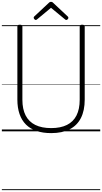

<svg xmlns="http://www.w3.org/2000/svg" viewBox="-20 -1414 1099 2067"><path d="M531 19Q442 19 374 -4Q306 -27 260 -72.5Q214 -118 190.5 -186Q167 -254 167 -342V-1129Q167 -1139 173 -1143.5Q179 -1148 193 -1148Q208 -1148 214.5 -1143.5Q221 -1139 221 -1129V-340Q221 -239 256 -171Q291 -103 360 -69Q429 -35 531 -35Q632 -35 700.5 -69Q769 -103 803.5 -171Q838 -239 838 -340V-1129Q838 -1139 844 -1143.5Q850 -1148 864 -1148Q892 -1148 892 -1129V-342Q892 -224 851 -143.5Q810 -63 729.5 -22Q649 19 531 19ZM365 -1199Q358 -1199 350.5 -1207Q343 -1215 343 -1223Q343 -1226 343.5 -1229Q344 -1232 348 -1236L504 -1382Q510 -1388 515 -1391Q520 -1394 529 -1394Q538 -1394 543.5 -1391Q549 -1388 554 -1382L711 -1235Q714 -1232 715 -1228.5Q716 -1225 716 -1222Q716 -1214 708.5 -1206.5Q701 -1199 694 -1199Q689 -1199 685 -1201.5Q681 -1204 677 -1208L529 -1330L382 -1208Q377 -1204 373.5 -1201.5Q370 -1199 365 -1199ZM0 623H1059V633H0ZM0 -20H1059V0H0ZM0 -505H1059V-500H0ZM0 -1143H1059V-1133H0Z"/></svg>

Font: Playwrite CL Guides
Style: Regular
Weight: 400
Designer: Veronika Burian, José Scaglione
Foundry: TypeTogether
Version: Version 1.003